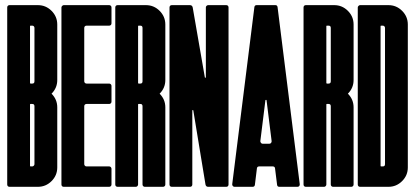

<svg xmlns="http://www.w3.org/2000/svg" viewBox="-20 -720 1600 740"><path d="M200.7 -74.7Q200.7 -43.9 178.7 -22Q156.7 0 126 0H16.6Q12.7 0 10.3 -2.4Q7.8 -4.9 7.8 -8.8V-691.4Q7.8 -695.3 10.3 -697.8Q12.7 -700.2 16.6 -700.2H126Q156.7 -700.2 178.7 -678.2Q200.7 -656.2 200.7 -625.5V-411.6Q200.7 -380.9 178.7 -358.9Q200.7 -336.9 200.7 -306.2ZM112.8 -310.5Q112.8 -319.3 104.5 -319.3H97.7Q95.7 -319.3 95.7 -317.4V-81.1Q95.7 -78.6 97.7 -78.6H104.5Q107.4 -78.6 110.4 -81.5Q112.8 -84 112.8 -87.4ZM95.7 -400.4Q95.7 -399.4 96.2 -398.9Q97.2 -397.9 97.7 -397.9H104.5Q112.8 -397.9 112.8 -406.7V-612.3Q112.8 -616.2 110.4 -618.7Q107.9 -621.1 104.5 -621.1H97.7Q95.7 -621.1 95.7 -619.1Z M225.6 -700.2H400.9Q404.3 -700.2 407 -697.8Q409.7 -695.3 409.7 -691.4V-629.9Q409.7 -626 407 -623.5Q404.3 -621.1 400.9 -621.1H313.5Q309.6 -621.1 307.1 -618.7Q304.7 -616.2 304.7 -612.3V-406.7Q304.7 -403.3 307.1 -400.6Q309.6 -397.9 313.5 -397.9H400.9Q404.3 -397.9 407 -395.3Q409.7 -392.6 409.7 -389.2V-328.1Q409.7 -324.2 407 -321.8Q404.3 -319.3 400.9 -319.3H313.5Q309.6 -319.3 307.1 -316.9Q304.7 -314.5 304.7 -310.5V-87.4Q304.7 -84 307.1 -81.3Q309.6 -78.6 313.5 -78.6H400.9Q404.3 -78.6 406.7 -76.2Q409.7 -73.2 409.7 -69.8V-8.8Q409.7 -4.9 407 -2.4Q404.3 0 400.9 0H225.6Q221.7 0 219.2 -2.4Q216.8 -4.9 216.8 -8.8V-691.4Q216.8 -694.3 219.7 -697.3Q222.7 -700.2 225.6 -700.2Z M512.2 -8.8Q512.2 -5.4 509.3 -2.4Q506.8 0 503.4 0H433.1Q429.2 0 426.8 -2.4Q424.3 -4.9 424.3 -8.8V-691.4Q424.3 -695.3 426.8 -697.8Q429.2 -700.2 433.1 -700.2H542.5Q573.2 -700.2 595.2 -678.2Q617.2 -656.2 617.2 -625.5V-411.6Q617.2 -380.9 595.2 -358.9Q617.2 -336.9 617.2 -306.2V-8.8Q617.2 -4.9 614.5 -2.4Q611.8 0 608.4 0H538.1Q534.7 0 532 -2.4Q529.3 -4.9 529.3 -8.8V-310.5Q529.3 -319.3 521 -319.3H514.2Q512.2 -319.3 512.2 -317.4ZM512.2 -400.4Q512.2 -399.4 512.7 -398.9Q513.7 -397.9 514.2 -397.9H521Q529.3 -397.9 529.3 -406.7V-612.3Q529.3 -621.1 521 -621.1H514.2Q512.2 -621.1 512.2 -619.1Z M711.9 -700.2Q720.7 -700.2 722.7 -691.4L769.5 -421.9Q769.5 -420.4 771.5 -420.4Q773.4 -420.4 773.4 -422.4V-691.4Q773.4 -694.8 775.9 -697.3Q778.8 -700.2 782.2 -700.2H852.1Q856 -700.2 858.4 -697.8Q860.8 -695.3 860.8 -691.4V-8.8Q860.8 -4.9 858.4 -2.4Q856 0 852.1 0H782.2Q773.9 0 772 -8.8L725.1 -293.9Q725.1 -295.9 723.1 -295.9Q721.2 -295.9 721.2 -293.5V-8.8Q721.2 -4.9 718.8 -2.4Q716.3 0 712.4 0H642.1Q638.2 0 635.7 -2.4Q633.3 -4.9 633.3 -8.8V-691.4Q633.3 -695.3 635.7 -697.8Q638.2 -700.2 642.1 -700.2Z M1041.5 -700.2Q1048.8 -700.2 1049.8 -692.4L1135.3 -9.8Q1135.7 -6.3 1133.3 -2.9Q1130.9 0 1126.5 0H1056.6Q1048.8 0 1047.9 -7.8L1040 -71.3Q1039.1 -78.6 1031.2 -78.6H979Q971.2 -78.6 970.2 -71.3L962.4 -7.8Q961.4 0 953.6 0H883.8Q879.9 0 877.4 -2.9Q874.5 -6.8 875 -9.8L960.4 -692.4Q961.4 -700.2 969.2 -700.2ZM983.4 -176.3Q982.9 -173.3 985.8 -169.4Q988.3 -166 992.2 -166H1018.1Q1022.5 -166 1024.9 -169.4Q1027.3 -172.9 1026.9 -176.3L1007.3 -333.5Q1007.3 -335 1005.4 -335Q1002.9 -335 1002.9 -333.5Z M1237.8 -8.8Q1237.8 -5.4 1234.9 -2.4Q1232.4 0 1229 0H1158.7Q1154.8 0 1152.3 -2.4Q1149.9 -4.9 1149.9 -8.8V-691.4Q1149.9 -695.3 1152.3 -697.8Q1154.8 -700.2 1158.7 -700.2H1268.1Q1298.8 -700.2 1320.8 -678.2Q1342.8 -656.2 1342.8 -625.5V-411.6Q1342.8 -380.9 1320.8 -358.9Q1342.8 -336.9 1342.8 -306.2V-8.8Q1342.8 -4.9 1340.1 -2.4Q1337.4 0 1334 0H1263.7Q1260.3 0 1257.6 -2.4Q1254.9 -4.9 1254.9 -8.8V-310.5Q1254.9 -319.3 1246.6 -319.3H1239.7Q1237.8 -319.3 1237.8 -317.4ZM1237.8 -400.4Q1237.8 -399.4 1238.3 -398.9Q1239.3 -397.9 1239.7 -397.9H1246.6Q1254.9 -397.9 1254.9 -406.7V-612.3Q1254.9 -621.1 1246.6 -621.1H1239.7Q1237.8 -621.1 1237.8 -619.1Z M1551.8 -74.7Q1551.8 -43.9 1529.8 -22Q1507.8 0 1477.1 0H1367.7Q1363.8 0 1361.3 -2.4Q1358.9 -4.9 1358.9 -8.8V-691.4Q1358.9 -694.3 1361.8 -697.3Q1364.7 -700.2 1367.7 -700.2H1477.1Q1507.8 -700.2 1529.8 -678.2Q1551.8 -656.2 1551.8 -625.5ZM1455.6 -78.6Q1463.9 -78.6 1463.9 -87.4V-612.3Q1463.9 -616.2 1461.4 -618.7Q1459 -621.1 1455.6 -621.1H1448.7Q1446.8 -621.1 1446.8 -619.1V-81.1Q1446.8 -78.6 1448.7 -78.6Z"/></svg>

Font: Silence Rounded
Style: Regular
Weight: 400
Designer: Lilo Joris
Foundry: Lilo Joris
Version: Version 1.019;Fontself Maker 3.5.7